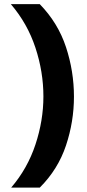

<svg xmlns="http://www.w3.org/2000/svg" viewBox="-20 -730 411 905"><path d="M328.6 -274.4Q328.6 -156.7 291 -44.2Q253.4 68.4 167.5 154.3H32.7Q109.9 64 147.2 -49.1Q184.6 -162.1 184.6 -275.4Q184.6 -391.1 147 -505.1Q109.4 -619.1 31.2 -710.4H167.5Q253.4 -622.1 291 -508.1Q328.6 -394 328.6 -274.4Z"/></svg>

Font: Lunasima
Style: Bold
Weight: 700
Designer: The DocRepair Project, Monotype Design Team
Foundry: Google
Version: Version 2.009